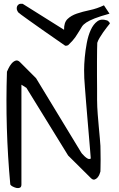

<svg xmlns="http://www.w3.org/2000/svg" viewBox="-20 -988 625 1011"><path d="M34.2 -16.6Q20.5 -165 16.1 -313.5Q11.7 -461.9 16.6 -610.4Q18.6 -615.2 24.9 -628.4Q31.2 -641.6 40.5 -652.8Q49.8 -664.1 61.5 -668.5Q73.2 -672.9 85 -661.1L169.9 -576.2L407.2 -185.5L412.1 -178.7Q418 -171.9 425.8 -164.6Q433.6 -157.2 441.9 -152.8Q450.2 -148.4 458 -153.3Q457 -168.9 454.1 -202.1Q451.2 -235.4 447.8 -276.9Q444.3 -318.4 440.4 -364.3Q436.5 -410.2 433.1 -452.1Q429.7 -494.1 427.2 -527.3Q424.8 -560.5 423.8 -576.2Q422.9 -588.9 422.9 -618.7Q422.9 -648.4 426.3 -685.5Q429.7 -722.7 437 -761.7Q444.3 -800.8 458 -830.6Q471.7 -860.4 492.2 -875.5Q512.7 -890.6 542 -880.9Q545.9 -880.9 552.2 -874.5Q558.6 -868.2 558.6 -864.3Q551.8 -855.5 542 -843.3Q532.2 -831.1 522.9 -817.4Q513.7 -803.7 504.9 -789.6Q496.1 -775.4 492.2 -762.7Q491.2 -750 491.2 -723.6Q491.2 -697.3 490.7 -663.6Q490.2 -629.9 490.7 -593.3Q491.2 -556.6 491.2 -522.5V-462.9Q491.2 -436.5 492.2 -423.8Q492.2 -416 494.6 -386.2Q497.1 -356.4 500 -322.3Q502.9 -288.1 505.9 -257.8Q508.8 -227.5 508.8 -219.7Q508.8 -210 509.3 -189.5Q509.8 -168.9 509.8 -147.5Q509.8 -126 509.3 -107.9Q508.8 -89.8 508.8 -85Q507.8 -80.1 503.9 -70.3Q500 -60.5 493.2 -52.7Q486.3 -44.9 477.5 -42.5Q468.8 -40 458 -50.8L338.9 -168.9L119.1 -525.4L92.8 -542V-16.6Q92.8 -2.9 84.5 0.5Q76.2 3.9 65.9 1.5Q55.7 -1 45.9 -6.3Q36.1 -11.7 34.2 -16.6ZM527.3 -960 556.6 -916Q506.8 -902.3 478.5 -891.1Q450.2 -879.9 434.6 -869.6Q418.9 -859.4 411.6 -848.1Q404.3 -836.9 396.5 -823.2Q388.7 -809.6 376.5 -792Q364.3 -774.4 339.8 -751Q337.9 -749 331.1 -747.6Q324.2 -746.1 322.3 -748Q250 -797.9 203.6 -830.6Q157.2 -863.3 129.9 -882.8Q102.5 -902.3 90.8 -911.1Q79.1 -919.9 75.7 -923.3Q72.3 -926.8 73.2 -926.8Q74.2 -926.8 73.2 -928.7Q69.3 -932.6 68.4 -939.9Q67.4 -947.3 69.8 -954.1Q72.3 -960.9 79.1 -965.3Q85.9 -969.7 99.6 -967.8L317.4 -831.1Q316.4 -869.1 335.4 -887.7Q354.5 -906.2 384.8 -916.5Q415 -926.8 452.6 -934.6Q490.2 -942.4 527.3 -960Z"/></svg>

Font: Over the Rainbow
Style: Regular
Weight: 400
Designer: Kimberly Geswein
Foundry: Kimberly Geswein
Version: Version 1.002 2010